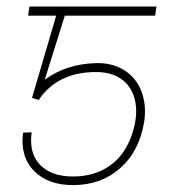

<svg xmlns="http://www.w3.org/2000/svg" viewBox="-20 -548 535 577"><path d="M76.2 -253.9 148.9 -501H64.5L68.4 -528.3H450.2L446.3 -501H174.8L114.3 -308.1Q178.7 -356.4 271 -358.4Q319.3 -358.9 354.7 -336.2Q390.1 -313.5 405.5 -272Q420.9 -230.5 413.1 -181.2Q398.9 -93.8 341.3 -42.7Q283.7 8.3 199.7 8.3Q124 8.3 82 -34.7Q40 -77.6 49.3 -149.4L75.2 -150.4Q66.4 -87.9 100.3 -52.7Q134.3 -17.6 199.2 -17.6Q261.2 -17.6 306.4 -47.6Q351.6 -77.6 373.3 -135Q395 -192.4 387.2 -239.3Q379.4 -283.2 349.1 -307.1Q318.8 -331.1 271 -331.5Q153.8 -332.5 96.2 -247.6Z"/></svg>

Font: Roboto Thin
Style: Italic
Weight: 250
Italic angle: -12°
Designer: Google
Version: Version 2.134; 2016